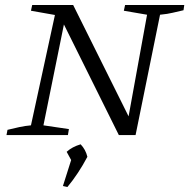

<svg xmlns="http://www.w3.org/2000/svg" viewBox="-20 -541 758 769"><path d="M481 -521H718L715 -500Q692 -495 672 -490Q652 -485 621 -482L523 0H456L236 -443L154 -39L256 -24L252 0H6L10 -21Q34 -27 57.5 -32Q81 -37 104 -39L200 -481L104 -498L109 -521H273L495 -75L569 -482L476 -498ZM232 204 265 100 247 67Q269 47 303 37Q323 58 330 87Q294 155 250 208Z"/></svg>

Font: Piazzolla SC Light
Style: Italic
Weight: 300
Italic angle: -11.3°
Designer: Juan Pablo del Peral
Foundry: Huerta Tipografica
Version: Version 1.330